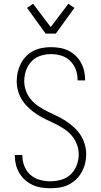

<svg xmlns="http://www.w3.org/2000/svg" viewBox="-20 -994 540 1022"><path d="M249 8Q225 8 201 4.5Q177 1 155 -9Q133 -19 114.5 -35Q96 -51 83.5 -72Q71 -93 65 -116.5Q59 -140 59 -164V-169H99V-165Q99 -136 110 -109Q121 -82 142.5 -63Q164 -44 192 -36.5Q220 -29 249 -29Q278 -29 307 -37.5Q336 -46 357 -66.5Q378 -87 388.5 -115Q399 -143 399 -173Q399 -200 389 -226Q379 -252 361.5 -272.5Q344 -293 321 -308Q298 -323 273.5 -335Q249 -347 224.5 -358.5Q200 -370 177 -385Q154 -400 134 -418.5Q114 -437 99 -459.5Q84 -482 76.5 -508.5Q69 -535 69 -562Q69 -587 74.5 -610.5Q80 -634 91 -655.5Q102 -677 119 -694.5Q136 -712 157.5 -723Q179 -734 203 -738.5Q227 -743 251 -743Q275 -743 298.5 -739Q322 -735 343 -725Q364 -715 381.5 -698.5Q399 -682 410.5 -661.5Q422 -641 427.5 -617.5Q433 -594 433 -571V-566H393V-570Q393 -598 383 -624.5Q373 -651 353 -670.5Q333 -690 306 -698Q279 -706 251 -706Q223 -706 195 -697Q167 -688 147.5 -667Q128 -646 118.5 -618.5Q109 -591 109 -562Q109 -535 118.5 -509.5Q128 -484 146 -463Q164 -442 187 -427Q210 -412 234 -400Q258 -388 283 -376.5Q308 -365 330.5 -350Q353 -335 373.5 -316.5Q394 -298 408.5 -275.5Q423 -253 431 -226.5Q439 -200 439 -173Q439 -148 433 -124Q427 -100 415 -78Q403 -56 385 -39Q367 -22 345 -11Q323 0 298.5 4Q274 8 249 8ZM223 -815 124 -952 156 -974 250 -850 344 -974 376 -952 277 -815Z"/></svg>

Font: Iosevka Curly Extralight
Style: Regular
Weight: 200
Monospace: yes
Designer: Belleve Invis
Foundry: Belleve Invis
Version: Version 22.1.2; ttfautohint (v1.8.4)